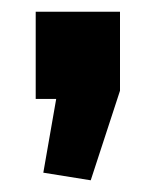

<svg xmlns="http://www.w3.org/2000/svg" viewBox="-20 -169 266 328"><path d="M185 -149V-14L135 139L54 126L76 0H41V-149Z"/></svg>

Font: Pathway Extreme 28pt
Style: Bold
Weight: 700
Designer: Eduardo Rodriguez Tunni
Foundry: Eduardo Rodriguez Tunni
Version: Version 1.001;gftools[0.9.26]